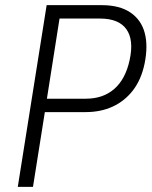

<svg xmlns="http://www.w3.org/2000/svg" viewBox="-20 -725 588 745"><path d="M49 0 161 -705H375Q444 -705 486 -676.5Q528 -648 541.5 -597.5Q555 -547 541 -478Q528 -416 496 -374.5Q464 -333 417.5 -311.5Q371 -290 312 -290H154L108 0ZM162 -342H313Q380 -342 423.5 -380Q467 -418 483 -492Q500 -570 470.5 -611.5Q441 -653 368 -653H211Z"/></svg>

Font: Nunito Sans 10pt Condensed Light
Style: Italic
Weight: 300
Width: 3
Italic angle: -9°
Designer: Vernon Adams
Foundry: Vernon Adams
Version: Version 3.101;gftools[0.9.27]